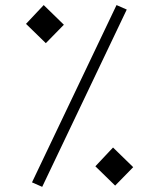

<svg xmlns="http://www.w3.org/2000/svg" viewBox="-20 -723 626 753"><path d="M145.5 9.8 477.1 -685.5 437 -703.1 105.5 -7.8ZM431.6 4.9 502.4 -67.4 423.3 -144.5 354 -70.8ZM159.7 -553.7 230.5 -626 151.4 -703.1 82 -629.4Z"/></svg>

Font: Cascadia Mono PL ExtraLight
Style: Regular
Weight: 200
Monospace: yes
Designer: Aaron Bell
Foundry: Saja Typeworks
Version: Version 2404.023